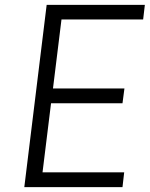

<svg xmlns="http://www.w3.org/2000/svg" viewBox="-20 -770 616 790"><path d="M569 -690H233L198 -406H492L484 -345H190L155 -61H491L484 0H80L172 -750H576Z"/></svg>

Font: Orkney Light
Style: LightItalic
Weight: 300
Designer: Samuel Oakes and Alfredo Marco Pradil
Foundry: Alfredo Marco Pradil
Version: 1.0; ttfautohint (v1.5)